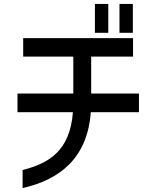

<svg xmlns="http://www.w3.org/2000/svg" viewBox="-20 -900 800 977"><path d="M531 -880H463V-733H531ZM69 -329H351C336 -133 230 -69 95 -35V57C282 15 425 -94 442 -329H687V-424H444V-612H657V-706H98V-612H353V-424H69ZM588 -733H656V-880H588Z"/></svg>

Font: コーポレート・ロゴ ver3 Medium
Style: Regular
Weight: 500
Designer: [KANA_main] LOGOTYPE.JP [Source Han Sans] Ryoko NISHIZUKA 西塚涼子 (kana, bopomofo & ideographs); Paul D. Hunt (Latin, Greek
Version: Version 12.001;FEAKit 1.0